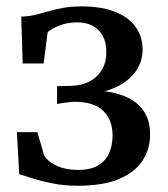

<svg xmlns="http://www.w3.org/2000/svg" viewBox="-20 -584 538 614"><path d="M229 10Q187 10 151.8 3.2Q116.5 -3.5 88.8 -12.2Q61 -21 41.5 -27L34 -161.5H99.5L121.5 -85.5Q134.5 -66 162.8 -53.2Q191 -40.5 230.5 -40.5Q269 -40.5 293.2 -54.8Q317.5 -69 328.8 -94Q340 -119 340 -151Q340 -200 310.5 -229.2Q281 -258.5 218 -258.5Q212 -258.5 200.2 -257.2Q188.5 -256 177.5 -254.2Q166.5 -252.5 162.5 -251.5V-308.5L209.5 -309.5Q241 -310.5 265.8 -323.2Q290.5 -336 305.2 -360Q320 -384 320 -417.5Q320 -449.5 308 -470.5Q296 -491.5 275.2 -502Q254.5 -512.5 227 -512.5Q195.5 -512.5 170.5 -502.5Q145.5 -492.5 132.5 -481.5L119.5 -381H52.5L48 -531Q72 -531.5 92.8 -536.5Q113.5 -541.5 134.8 -547.8Q156 -554 182 -558.8Q208 -563.5 242 -563.5Q304 -563.5 347.2 -546.5Q390.5 -529.5 413.2 -498.5Q436 -467.5 436 -426.5Q436 -388 415.5 -358Q395 -328 358.8 -309.2Q322.5 -290.5 274.5 -284L276 -294.5Q331.5 -294 373 -278.5Q414.5 -263 437.2 -232.2Q460 -201.5 460 -154.5Q460 -107 435.5 -69.8Q411 -32.5 359.8 -11.2Q308.5 10 229 10Z"/></svg>

Font: Merriweather 28pt Medium
Style: Regular
Weight: 500
Version: Version 2.100